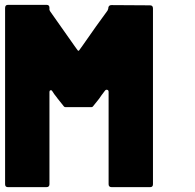

<svg xmlns="http://www.w3.org/2000/svg" viewBox="-20 -772 803 792"><path d="M599 0H441Q428 0 428 -12V-393Q428 -400 422.5 -401.5Q417 -403 413 -398Q396 -376 389 -365L365 -335Q362 -330 356 -330H251Q245 -330 242 -335L218 -365Q217 -367 212.5 -372.5Q208 -378 203.5 -384Q199 -390 195 -397Q192 -401 188 -399.5Q184 -398 184 -393V-12Q184 0 171 0H13Q1 0 1 -12V-739Q1 -752 13 -752H172Q184 -752 184 -740V-731L187 -725Q197 -711 287 -583Q292 -577 300 -565Q304 -560 307 -565Q309 -568 313.5 -574Q318 -580 320 -583Q381 -671 424 -729Q424 -730 424 -730L425 -732Q427 -736 427 -741Q429 -751 440 -751L599 -750Q611 -750 611 -737V-12Q611 0 599 0Z"/></svg>

Font: Punc
Style: Bold
Weight: 400
Designer: The Kinetic
Foundry: The Kinetic
Version: Version 1.000;PS 001.001;hotconv 1.0.56